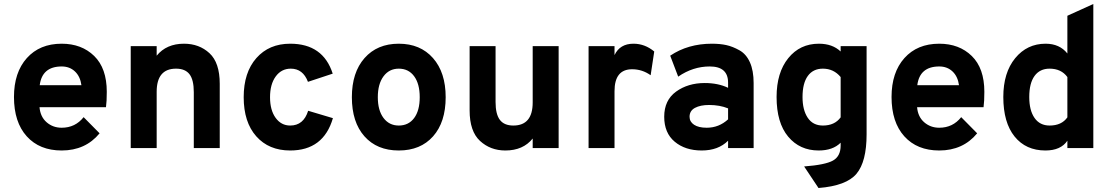

<svg xmlns="http://www.w3.org/2000/svg" viewBox="-20 -742 5573 962"><path d="M289 12Q178 12 114 -59Q50 -130 50 -256Q50 -379 114.5 -451Q179 -523 289 -523Q389 -523 452 -461.5Q515 -400 515 -282Q515 -233 511 -205H178Q182 -157 213.5 -129.5Q245 -102 289 -102Q357 -102 399 -155L479 -74Q408 12 289 12ZM179 -315H388Q382 -359 355.5 -384Q329 -409 289 -409Q191 -409 179 -315Z M951 -280Q951 -342 929.5 -370Q908 -398 862 -398Q765 -398 765 -282V0H635V-511H765V-463Q814 -523 902 -523Q978 -523 1029.5 -475.5Q1081 -428 1081 -322V0H951Z M1434 12Q1327 12 1264 -59Q1201 -130 1201 -255Q1201 -379 1264.5 -451Q1328 -523 1434 -523Q1599 -523 1647 -373L1523 -332Q1498 -398 1437 -398Q1390 -398 1361.5 -359Q1333 -320 1333 -255Q1333 -190 1361 -151.5Q1389 -113 1434 -113Q1501 -113 1524 -187L1648 -150Q1601 12 1434 12Z M1743 -255Q1743 -379 1806.5 -451Q1870 -523 1978 -523Q2086 -523 2149.5 -451Q2213 -379 2213 -255Q2213 -130 2150 -59Q2087 12 1978 12Q1869 12 1806 -59Q1743 -130 1743 -255ZM1978 -113Q2027 -113 2055 -150.5Q2083 -188 2083 -255Q2083 -322 2055 -360Q2027 -398 1978 -398Q1930 -398 1901.5 -359.5Q1873 -321 1873 -255Q1873 -189 1901.5 -151Q1930 -113 1978 -113Z M2649 -48Q2601 12 2512 12Q2437 12 2385 -36Q2333 -84 2333 -189V-511H2463V-231Q2463 -170 2484.5 -141.5Q2506 -113 2552 -113Q2649 -113 2649 -229V-511H2779V0H2649Z M3059 -466Q3086 -523 3154 -523Q3211 -523 3258 -484L3240 -365Q3198 -395 3147 -395Q3059 -395 3059 -285V0H2929V-511H3059Z M3628 -37Q3579 12 3496 12Q3413 12 3360.5 -32Q3308 -76 3308 -157Q3308 -240 3367.5 -283Q3427 -326 3511 -326Q3578 -326 3628 -302V-328Q3628 -409 3536 -409Q3452 -409 3378 -358L3338 -463Q3427 -523 3547 -523Q3588 -523 3619.5 -516Q3651 -509 3685 -490Q3719 -471 3737.5 -429.5Q3756 -388 3756 -326V0H3628ZM3435 -157Q3435 -132 3457.5 -117Q3480 -102 3521 -102Q3582 -102 3628 -144V-199Q3586 -216 3533 -216Q3489 -216 3462 -201.5Q3435 -187 3435 -157Z M4009 92Q4115 84 4153.5 62.5Q4192 41 4192 -13V-27Q4153 12 4082 12Q3987 12 3929 -57.5Q3871 -127 3871 -256Q3871 -378 3929.5 -450.5Q3988 -523 4083 -523Q4151 -523 4192 -484V-511H4322V-69Q4322 68 4271.5 128.5Q4221 189 4081 200ZM4001 -256Q4001 -191 4027 -152Q4053 -113 4103 -113Q4162 -113 4192 -154V-356Q4157 -398 4103 -398Q4054 -398 4027.5 -361.5Q4001 -325 4001 -256Z M4686 12Q4575 12 4511 -59Q4447 -130 4447 -256Q4447 -379 4511.5 -451Q4576 -523 4686 -523Q4786 -523 4849 -461.5Q4912 -400 4912 -282Q4912 -233 4908 -205H4575Q4579 -157 4610.5 -129.5Q4642 -102 4686 -102Q4754 -102 4796 -155L4876 -74Q4805 12 4686 12ZM4576 -315H4785Q4779 -359 4752.5 -384Q4726 -409 4686 -409Q4588 -409 4576 -315Z M5218 12Q5120 12 5063.5 -58Q5007 -128 5007 -256Q5007 -378 5066.5 -450.5Q5126 -523 5219 -523Q5289 -523 5328 -474V-663L5458 -722V0H5328V-37Q5295 12 5218 12ZM5137 -256Q5137 -189 5163.5 -151Q5190 -113 5239 -113Q5299 -113 5328 -154V-356Q5297 -398 5239 -398Q5190 -398 5163.5 -361.5Q5137 -325 5137 -256Z"/></svg>

Font: ReCut ExtraBold
Style: Regular
Weight: 800
Designer: Giant Group (for alternate capitals set)
Version: Version 2.002;FEAKit 1.0